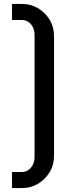

<svg xmlns="http://www.w3.org/2000/svg" viewBox="-20 -740 360 960"><path d="M250 40Q250 106 202.9 153.1Q155.8 200.2 89.8 200.2H40V120.1H89.8Q116.2 120.1 134.5 98.6Q152.8 77.1 152.8 45.9V-566.9Q152.8 -598.1 134.5 -619.1Q116.2 -640.1 89.8 -640.1H40V-720.2H89.8Q155.8 -720.2 202.9 -673.3Q250 -626.5 250 -560.1Z"/></svg>

Font: Laconic
Style: Regular
Weight: 400
Designer: Robby Woodard
Version: Version 1.000